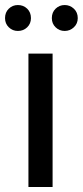

<svg xmlns="http://www.w3.org/2000/svg" viewBox="-20 -743 329 763"><path d="M237 -620Q216 -620 201 -634.5Q186 -649 186 -671Q186 -694 201 -708.5Q216 -723 237 -723Q258 -723 273.5 -708.5Q289 -694 289 -671Q289 -649 273.5 -634.5Q258 -620 237 -620ZM51 -620Q30 -620 15 -634.5Q0 -649 0 -671Q0 -694 15 -708.5Q30 -723 51 -723Q73 -723 88 -708.5Q103 -694 103 -671Q103 -649 88 -634.5Q73 -620 51 -620ZM93 0V-530H189V0Z"/></svg>

Font: Montserrat Z Med
Style: Regular
Weight: 500
Designer: Julieta Ulanovsky
Foundry: Julieta Ulanovsky
Version: Version 8.000